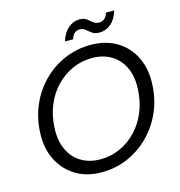

<svg xmlns="http://www.w3.org/2000/svg" viewBox="-125 -981 1032 1103"><g transform="rotate(-15 390.5 -429.0)"><path d="M345 12Q256 12 190.5 -28.5Q125 -69 90.5 -139.5Q56 -210 61 -302Q65 -389 98 -463.5Q131 -538 187 -594Q243 -650 316 -681Q389 -712 471 -712Q561 -712 626.5 -672Q692 -632 726 -561.5Q760 -491 755 -399Q751 -312 718 -237.5Q685 -163 629 -107Q573 -51 500.5 -19.5Q428 12 345 12ZM357 -62Q420 -62 475 -87Q530 -112 572.5 -157Q615 -202 640 -263Q665 -324 668 -396Q672 -471 646.5 -525Q621 -579 572.5 -608Q524 -637 459 -637Q396 -637 341 -612Q286 -587 243.5 -542.5Q201 -498 176 -437.5Q151 -377 148 -306Q144 -231 169 -176Q194 -121 243 -91.5Q292 -62 357 -62ZM334 -769Q350 -819 380 -844.5Q410 -870 447 -870Q474 -870 489 -858Q504 -846 518 -834.5Q532 -823 554 -823Q570 -823 584 -834Q598 -845 605 -868H654Q639 -818 608.5 -792.5Q578 -767 540 -767Q513 -767 497 -778.5Q481 -790 467.5 -802Q454 -814 433 -814Q396 -814 383 -769Z"/></g></svg>

Font: DM Sans Italic
Style: Regular
Weight: 400
Italic angle: -10°
Designer: Colophon Foundry, Jonny Pinhorn
Foundry: Colophon Foundry
Version: Version 4.004; ttfautohint (v1.8.4.7-5d5b)